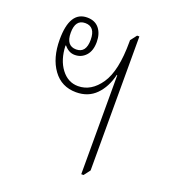

<svg xmlns="http://www.w3.org/2000/svg" viewBox="-108 -631 629 715"><g transform="rotate(20 206.0 -274.0)"><path d="M295 4V-388L293 -389Q281 -338 250.5 -307Q220 -276 172 -276Q114 -276 81 -321.5Q48 -367 48 -440Q48 -552 117 -552Q148 -552 164.5 -531.5Q181 -511 181 -478Q181 -443 163.5 -424Q146 -405 120 -405Q107 -405 96.5 -411Q86 -417 78 -427L76 -426Q78 -370 104.5 -335Q131 -300 171 -300Q223 -300 259 -352.5Q295 -405 295 -520V-527L314 -552H323V-21L304 4ZM118 -426Q157 -426 157 -478Q157 -530 117 -530Q78 -530 78 -478Q78 -426 118 -426Z"/></g></svg>

Font: Noto Serif Thai ExtraCondensed Thin
Style: Regular
Weight: 100
Width: 2
Designer: Monotype Design Team
Foundry: Monotype Imaging Inc.
Version: Version 2.001; ttfautohint (v1.8.4.7-5d5b)